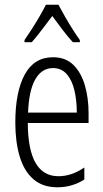

<svg xmlns="http://www.w3.org/2000/svg" viewBox="-20 -785 439 815"><path d="M205 -542Q259 -542 292 -509Q325 -476 340.5 -422Q356 -368 356 -305V-263H98Q99 -37 228 -37Q284 -37 338 -74V-23Q313 -7 284.5 1.5Q256 10 224 10Q161 10 121.5 -24.5Q82 -59 63.5 -121Q45 -183 45 -265Q45 -395 85 -468.5Q125 -542 205 -542ZM205 -496Q158 -496 130.5 -449.5Q103 -403 99 -307H306Q306 -358 296 -401Q286 -444 263.5 -470Q241 -496 205 -496ZM228 -765Q240 -742 257 -712.5Q274 -683 291 -656.5Q308 -630 319 -615V-606H289Q268 -629 245.5 -658.5Q223 -688 202 -717Q181 -690 157.5 -658.5Q134 -627 115 -606H84V-615Q98 -635 115 -661.5Q132 -688 148 -715.5Q164 -743 175 -765Z"/></svg>

Font: Noto Sans Hebrew ExtraCondensed Light
Style: Regular
Weight: 300
Width: 2
Designer: Monotype Design Team
Foundry: Monotype Imaging Inc.
Version: Version 2.004; ttfautohint (v1.8.4.7-5d5b)